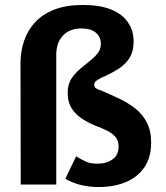

<svg xmlns="http://www.w3.org/2000/svg" viewBox="-20 -743 667 773"><path d="M377 10Q336 10 301.5 0.8Q267 -8.5 243 -23.5L286.5 -113.5Q303 -103.5 322.8 -93.8Q342.5 -84 372 -84Q409 -84 433.2 -101.5Q457.5 -119 457.5 -153Q457.5 -177 445.2 -191.5Q433 -206 411.2 -216.8Q389.5 -227.5 360.5 -238.5Q332 -250.5 307.5 -267Q283 -283.5 267.8 -308Q252.5 -332.5 252.5 -368Q252.5 -406 271 -431.5Q289.5 -457 318.5 -478.5Q335 -492 350.2 -504.8Q365.5 -517.5 375.8 -532.2Q386 -547 386 -567.5Q386 -594 366 -611.2Q346 -628.5 307.5 -628.5Q260.5 -628.5 233.5 -599.8Q206.5 -571 206.5 -522V0H63.5L62.5 -494.5Q63.5 -539.5 77.8 -580.8Q92 -622 121.8 -654Q151.5 -686 199 -704.5Q246.5 -723 314.5 -723Q382 -723 427.2 -704.8Q472.5 -686.5 495.2 -653Q518 -619.5 518 -575Q518 -539 503.5 -513.2Q489 -487.5 460 -468Q431 -448.5 388 -430Q373 -422 366.2 -416.5Q359.5 -411 359.5 -402Q359.5 -392.5 366 -387.8Q372.5 -383 388.5 -378Q424 -363 459.5 -346.2Q495 -329.5 524.2 -306.5Q553.5 -283.5 571 -250.2Q588.5 -217 588.5 -168.5Q588.5 -110 561.8 -70.2Q535 -30.5 487.5 -10.2Q440 10 377 10Z"/></svg>

Font: Public Sans Thin
Style: Bold
Weight: 700
Version: Version 2.001